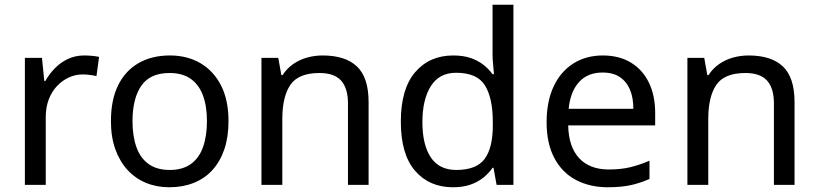

<svg xmlns="http://www.w3.org/2000/svg" viewBox="-20 -780 3453 810"><path d="M335 -546Q350 -546 367.5 -544.5Q385 -543 398 -540L387 -459Q374 -462 358.5 -464Q343 -466 329 -466Q298 -466 270 -453Q242 -440 220 -416.5Q198 -393 185.5 -360Q173 -327 173 -286V0H85V-536H157L167 -438H171Q188 -468 212 -492.5Q236 -517 267 -531.5Q298 -546 335 -546Z M944 -269Q944 -202 926.5 -150.5Q909 -99 876.5 -63Q844 -27 797.5 -8.5Q751 10 694 10Q641 10 596 -8.5Q551 -27 518 -63Q485 -99 466.5 -150.5Q448 -202 448 -269Q448 -358 478 -419.5Q508 -481 564 -513.5Q620 -546 697 -546Q770 -546 825.5 -513.5Q881 -481 912.5 -419.5Q944 -358 944 -269ZM539 -269Q539 -206 555.5 -159.5Q572 -113 607 -88Q642 -63 696 -63Q750 -63 785 -88Q820 -113 836.5 -159.5Q853 -206 853 -269Q853 -333 836 -378Q819 -423 784.5 -447.5Q750 -472 695 -472Q613 -472 576 -418Q539 -364 539 -269Z M1341 -546Q1437 -546 1486 -499.5Q1535 -453 1535 -349V0H1448V-343Q1448 -408 1419 -440Q1390 -472 1328 -472Q1239 -472 1205 -422Q1171 -372 1171 -278V0H1083V-536H1154L1167 -463H1172Q1190 -491 1216.5 -509.5Q1243 -528 1275 -537Q1307 -546 1341 -546Z M1891 10Q1791 10 1731 -59.5Q1671 -129 1671 -267Q1671 -405 1731.5 -475.5Q1792 -546 1892 -546Q1934 -546 1965 -535.5Q1996 -525 2019 -507Q2042 -489 2058 -467H2064Q2063 -480 2060.5 -505.5Q2058 -531 2058 -546V-760H2146V0H2075L2062 -72H2058Q2042 -49 2019 -30.5Q1996 -12 1964.5 -1Q1933 10 1891 10ZM1905 -63Q1990 -63 2024.5 -109.5Q2059 -156 2059 -250V-266Q2059 -366 2026 -419.5Q1993 -473 1904 -473Q1833 -473 1797.5 -416.5Q1762 -360 1762 -265Q1762 -169 1797.5 -116Q1833 -63 1905 -63Z M2523 -546Q2592 -546 2641.5 -516Q2691 -486 2717.5 -431.5Q2744 -377 2744 -304V-251H2377Q2379 -160 2423.5 -112.5Q2468 -65 2548 -65Q2599 -65 2638.5 -74.5Q2678 -84 2720 -102V-25Q2679 -7 2639 1.5Q2599 10 2544 10Q2468 10 2409.5 -21Q2351 -52 2318.5 -113.5Q2286 -175 2286 -264Q2286 -352 2315.5 -415Q2345 -478 2398.5 -512Q2452 -546 2523 -546ZM2522 -474Q2459 -474 2422.5 -433.5Q2386 -393 2379 -321H2652Q2652 -367 2638 -401Q2624 -435 2595.5 -454.5Q2567 -474 2522 -474Z M3138 -546Q3234 -546 3283 -499.5Q3332 -453 3332 -349V0H3245V-343Q3245 -408 3216 -440Q3187 -472 3125 -472Q3036 -472 3002 -422Q2968 -372 2968 -278V0H2880V-536H2951L2964 -463H2969Q2987 -491 3013.5 -509.5Q3040 -528 3072 -537Q3104 -546 3138 -546Z"/></svg>

Font: eng115
Style: Regular
Weight: 400
Designer: Monotype Design Team
Foundry: Monotype Imaging Inc.
Version: Version 2.013